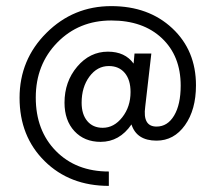

<svg xmlns="http://www.w3.org/2000/svg" viewBox="-20 -603 661 628"><path d="M336 5Q208 5 126 -76Q44 -157 44 -283Q44 -408 132 -495.5Q220 -583 344 -583Q466 -583 543.5 -510.5Q621 -438 621 -324Q621 -244 585 -193.5Q549 -143 492 -143Q427 -143 410 -196Q371 -139 309 -139Q256 -139 223.5 -174Q191 -209 191 -267Q191 -336 232.5 -385Q274 -434 333 -434Q389 -434 417 -395L420 -428H475L455 -254Q446 -189 492 -189Q528 -189 549.5 -225Q571 -261 571 -323Q571 -420 509.5 -478Q448 -536 344 -536Q238 -536 167.5 -464Q97 -392 97 -284Q97 -176 163 -109Q229 -42 336 -42ZM316 -185Q353 -185 380 -219.5Q407 -254 407 -302Q407 -342 388 -364.5Q369 -387 336 -387Q298 -387 272.5 -352.5Q247 -318 247 -267Q247 -229 265.5 -207Q284 -185 316 -185Z"/></svg>

Font: Oakes Grotesk Light
Style: Italic
Weight: 300
Italic angle: -8°
Designer: Samuel Oakes
Foundry: Samuel Oakes
Version: Version 1.000;PS 001.000;hotconv 1.0.88;makeotf.lib2.5.64775